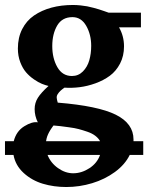

<svg xmlns="http://www.w3.org/2000/svg" viewBox="-20 -520 595 771"><path d="M555.2 102.1H501Q481.9 141.1 441.4 170.7Q400.9 200.2 350.1 215.6Q299.3 231 246.1 231Q195.8 231 151.9 217.8Q107.9 204.6 75 174.6Q42 144.5 34.2 102.1H0V46.9H35.2Q45.4 6.8 77.4 -12.9Q109.4 -32.7 131.8 -28.8Q119.1 -54.7 119.1 -82Q119.1 -106.9 132.1 -127.4Q145 -147.9 174.8 -174.8Q162.6 -177.7 148.4 -183.3Q134.3 -189 116.5 -201.2Q98.6 -213.4 84.7 -229.5Q70.8 -245.6 61.3 -270.5Q51.8 -295.4 51.8 -325.2Q51.8 -369.1 69.1 -403.1Q86.4 -437 116.7 -457.8Q147 -478.5 186.5 -489.3Q226.1 -500 272.9 -500Q288.1 -500 303.7 -498.3Q319.3 -496.6 330.1 -494.6Q340.8 -492.7 356 -488.5Q371.1 -484.4 377.4 -482.4Q383.8 -480.5 398.7 -475.3Q413.6 -470.2 416 -469.2H545.9V-410.2H458Q478 -375 478 -334Q478 -295.4 462.2 -264.9Q446.3 -234.4 421.1 -215.8Q396 -197.3 363.5 -185.5Q331.1 -173.8 299.8 -169.9Q268.6 -166 238.8 -168Q229 -161.1 222.9 -155.5Q216.8 -149.9 211.9 -142.3Q207 -134.8 207.8 -127Q208.5 -119.1 211.9 -107.9Q374 -94.7 445.1 -59.3Q516.1 -23.9 516.1 40V46.9H555.2ZM346.2 -335.9Q346.2 -381.3 326.2 -416.3Q306.2 -451.2 271 -451.2Q229.5 -451.2 209.7 -417.5Q189.9 -383.8 189.9 -335Q189.9 -286.1 210.2 -250.5Q230.5 -214.8 269 -214.8Q294.9 -214.8 313 -233.2Q331.1 -251.5 338.6 -278.1Q346.2 -304.7 346.2 -335.9ZM273.9 175.8Q307.6 175.8 338.9 155.5Q370.1 135.3 381.8 102.1H170.9Q183.6 134.3 212.9 155Q242.2 175.8 273.9 175.8ZM194.8 -16.1Q193.8 -14.6 190.4 -10Q187 -5.4 185.8 -3.4Q184.6 -1.5 181.6 3.2Q178.7 7.8 177.2 10.7Q175.8 13.7 173.3 18.6Q170.9 23.4 169.7 27.3Q168.5 31.2 167 36.4Q165.5 41.5 165 46.9H381.8Q375.5 35.2 362.8 25.4Q350.1 15.6 330.8 9Q311.5 2.4 295.9 -1.7Q280.3 -5.9 256.3 -9Q232.4 -12.2 222.9 -13.4Q213.4 -14.6 194.8 -16.1Z"/></svg>

Font: Veleka
Style: Bold
Weight: 700
Designer: Stefan Peev, Context Ltd, 2016; SIL International, 1997-2014.
Foundry: Stefan Peev, Context Ltd, 2016
Version: Version 1.000